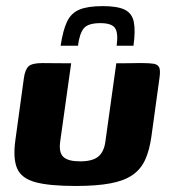

<svg xmlns="http://www.w3.org/2000/svg" viewBox="-20 -608 564 634"><path d="M215 -399 178.7 -140.3Q173.8 -104 189.5 -89.6Q205.1 -75.2 244.2 -75.2Q285.4 -75.2 304.3 -90.8Q323.2 -106.3 327.8 -139.2L364 -399Q365 -399 377.2 -399Q389.4 -399 405.2 -399.3Q421 -399.7 434.2 -399.7Q447.4 -399.7 450.4 -399.7Q473.6 -399.7 487.3 -397.5Q501 -395.3 505.7 -385.3Q510.3 -375.2 506.5 -349.7L479.8 -156.1Q473.4 -111.4 459.3 -80.4Q445.2 -49.4 417.8 -30.3Q390.5 -11.2 344.9 -2.6Q299.4 6.1 229.8 6.1Q142.9 6.1 96.9 -6.4Q50.9 -18.9 36.6 -51.8Q22.4 -84.8 30.7 -144.8L58.8 -349.7Q62.9 -378.9 74.7 -389.3Q86.5 -399.7 119.6 -399.7Q144 -399.7 167.3 -399.3Q190.6 -399 215 -399ZM319 -587.8Q368.2 -587.8 392.3 -575.8Q416.3 -563.8 421.9 -535.2Q427.6 -506.6 420.8 -457H365.2Q370.9 -499.6 359.7 -515.6Q348.5 -531.6 311.2 -531.6Q270.5 -531.6 256.5 -514.2Q242.5 -496.8 237.5 -457H180.2Q187.9 -508.3 201.4 -536.6Q214.8 -564.8 242.3 -576.3Q269.8 -587.8 319 -587.8Z"/></svg>

Font: Genos Thin
Style: Italic
Weight: 100
Italic angle: -8°
Designer: Robert E. Leuschke
Foundry: Robert E. Leuschke
Version: Version 1.010